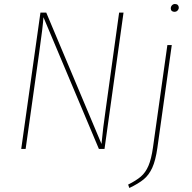

<svg xmlns="http://www.w3.org/2000/svg" viewBox="-20 -744 960 959"><path d="M502 0H474L197 -658Q195 -617 175 -476L108 0H86L182 -681H211L487 -25Q494 -103 509 -205L575 -681H597ZM620 178Q660 158 683.5 138Q707 118 721.5 84Q736 50 744 -7L816 -519H838L766 -5Q757 58 740.5 94Q724 130 698 151.5Q672 173 626 195ZM833 -702Q833 -711 839 -717.5Q845 -724 854 -724Q863 -724 868 -719Q873 -714 873 -706Q873 -698 867 -691.5Q861 -685 851 -685Q843 -685 838 -689.5Q833 -694 833 -702Z"/></svg>

Font: FiraGO Thin
Style: Italic
Weight: 100
Italic angle: -8°
Designer: bBox Type GmbH
Foundry: bBox Type GmbH
Version: Version 1.001